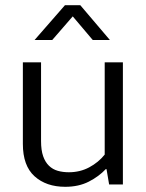

<svg xmlns="http://www.w3.org/2000/svg" viewBox="-20 -710 561 739"><path d="M383 -470H453V0H400L390 -59H387Q361 -31 322 -11Q283 9 231 9Q158 9 113 -31.5Q68 -72 68 -156V-470H138V-167Q138 -132 146 -109Q154 -86 168.5 -72Q183 -58 202.5 -52.5Q222 -47 245 -47Q288 -47 323.5 -66Q359 -85 383 -115ZM403 -556H337L260 -647L181 -556H113L230 -690H289Z"/></svg>

Font: Mukta Mahee Light
Style: Regular
Weight: 300
Designer: Shuchita Grover, Noopur Datye, Girish Dalvi, Yashodeep Gholap
Foundry: Ek Type
Version: Version 2.538;PS 1.000;hotconv 16.6.51;makeotf.lib2.5.65220;